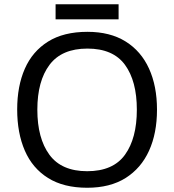

<svg xmlns="http://www.w3.org/2000/svg" viewBox="-20 -875 821 905"><path d="M720 -358Q720 -247 682.5 -164.5Q645 -82 572 -36Q499 10 391 10Q280 10 206.5 -36Q133 -82 97 -165Q61 -248 61 -359Q61 -469 97 -551Q133 -633 206.5 -679Q280 -725 392 -725Q499 -725 572 -679.5Q645 -634 682.5 -551.5Q720 -469 720 -358ZM156 -358Q156 -223 213 -145.5Q270 -68 391 -68Q513 -68 569 -145.5Q625 -223 625 -358Q625 -493 569 -569.5Q513 -646 392 -646Q271 -646 213.5 -569.5Q156 -493 156 -358ZM539 -855V-784H242V-855Z"/></svg>

Font: Noto Sans Palmyrene
Style: Regular
Weight: 400
Designer: Monotype Design Team
Foundry: Monotype Imaging Inc.
Version: Version 2.001; ttfautohint (v1.8.4.7-5d5b)